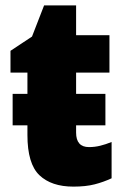

<svg xmlns="http://www.w3.org/2000/svg" viewBox="-20 -684 474 714"><path d="M27 -218V-335H82V-414H19V-495L99 -548L144 -664H263V-553H387V-414H263V-335H372V-218H263V-191Q263 -137 311 -137Q332 -137 352.5 -142Q373 -147 395 -156V-21Q365 -7 332 1.5Q299 10 253 10Q171 10 126.5 -32.5Q82 -75 82 -182V-218Z"/></svg>

Font: Noto Sans SemiCondensed Black
Style: Regular
Weight: 900
Width: 4
Designer: Monotype Design Team
Foundry: Monotype Imaging Inc.
Version: Version 2.013; ttfautohint (v1.8.4.7-5d5b)